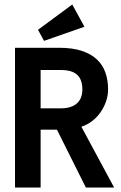

<svg xmlns="http://www.w3.org/2000/svg" viewBox="-20 -836 540 856"><path d="M46.9 0ZM46.9 -623H244.1Q302.2 -623 343.5 -609.6Q384.8 -596.2 411.1 -571.8Q437.5 -547.4 449.7 -513.2Q461.9 -479 461.9 -437Q461.9 -411.6 453.4 -385.7Q444.8 -359.9 429.4 -337.2Q414.1 -314.5 391.8 -297.1Q369.6 -279.8 342.8 -271L488.8 0H362.8L233.9 -257.8H161.1V0H46.9ZM161.1 -523.9V-353H251Q275.9 -353 294.2 -359.1Q312.5 -365.2 324.2 -376.2Q335.9 -387.2 341.6 -402.8Q347.2 -418.5 347.2 -437Q347.2 -481 324.2 -502.4Q301.3 -523.9 251 -523.9ZM356.4 -716.8 176.3 -653.8 149.4 -703.1 302.2 -815.9Z"/></svg>

Font: InconsolataGo
Style: Bold
Weight: 700
Designer: Raph Levien, Kirill Tkachev(cyreal.org)
Foundry: Raph Levien, Kirill Tkachev(cyreal.org)
Version: Version 1.015; ttfautohint (v0.92) -l 8 -r 50 -G 200 -x 14 -